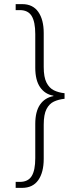

<svg xmlns="http://www.w3.org/2000/svg" viewBox="-20 -780 388 931"><path d="M56 131V102H76Q116 102 133.5 74Q151 46 151 -13V-179Q151 -239 174 -272.5Q197 -306 239 -314V-316Q198 -323 174.5 -357Q151 -391 151 -452V-615Q151 -674 133.5 -702.5Q116 -731 76 -731H56V-760H88Q139 -760 165.5 -722.5Q192 -685 192 -620V-455Q192 -406 205.5 -379.5Q219 -353 241.5 -342Q264 -331 293 -328V-301Q264 -298 241.5 -287.5Q219 -277 205.5 -251Q192 -225 192 -175V-10Q192 56 165.5 93.5Q139 131 87 131Z"/></svg>

Font: Noto Serif Ethiopic Condensed ExtraLight
Style: Regular
Weight: 200
Width: 3
Designer: Monotype Design Team
Foundry: Monotype Imaging Inc.
Version: Version 2.102; ttfautohint (v1.8.4.7-5d5b)